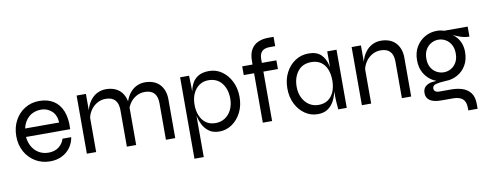

<svg xmlns="http://www.w3.org/2000/svg" viewBox="-71 -1063 4134 1626"><g transform="rotate(-10 1996.0 -250.0)"><path d="M419 -161H494Q486 -112 458.5 -73.5Q431 -35 386.5 -12.5Q342 10 284 10Q214 10 158 -23.5Q102 -57 69.5 -115.5Q37 -174 37 -249Q37 -324 68.5 -383Q100 -442 155 -476Q210 -510 279 -510Q352 -510 402.5 -477.5Q453 -445 477.5 -382.5Q502 -320 497 -229H117Q122 -180 144 -143Q166 -106 202 -85.5Q238 -65 284 -65Q335 -65 370.5 -91.5Q406 -118 419 -161ZM282 -435Q220 -435 178 -399Q136 -363 122 -301H415Q411 -367 372.5 -401Q334 -435 282 -435Z M600 -500H680V0H600ZM852 -510Q892 -510 924 -498Q956 -486 978 -463Q1000 -440 1012 -407.5Q1024 -375 1024 -334V0H944V-314Q944 -372 917 -401Q890 -430 836 -430Q795 -430 760 -409Q725 -388 702.5 -351.5Q680 -315 675 -267L674 -325Q679 -367 694.5 -401Q710 -435 733.5 -459.5Q757 -484 787.5 -497Q818 -510 852 -510ZM1188 -510Q1228 -510 1260 -498Q1292 -486 1314 -463Q1336 -440 1348 -407.5Q1360 -375 1360 -334V0H1280V-314Q1280 -372 1253 -401Q1226 -430 1172 -430Q1131 -430 1096 -409Q1061 -388 1038.5 -351.5Q1016 -315 1011 -267L1010 -325Q1015 -367 1030.5 -401Q1046 -435 1069.5 -459.5Q1093 -484 1123.5 -497Q1154 -510 1188 -510Z M1740 10Q1685 10 1650 -15.5Q1615 -41 1595.5 -81.5Q1576 -122 1568 -166.5Q1560 -211 1560 -249Q1560 -303 1567.5 -350Q1575 -397 1594 -433Q1613 -469 1648.5 -489.5Q1684 -510 1740 -510Q1800 -510 1849 -476Q1898 -442 1927.5 -383Q1957 -324 1957 -249Q1957 -174 1927 -115.5Q1897 -57 1847.5 -23.5Q1798 10 1740 10ZM1720 -66Q1766 -66 1801.5 -89.5Q1837 -113 1857 -154.5Q1877 -196 1877 -249Q1877 -329 1836 -381.5Q1795 -434 1720 -434Q1676 -434 1642 -410.5Q1608 -387 1589 -345.5Q1570 -304 1570 -249Q1570 -199 1586.5 -157.5Q1603 -116 1636 -91Q1669 -66 1720 -66ZM1490 -500H1567L1570 -395V200H1490Z M2024 -500H2318V-425H2024ZM2283 -700H2329V-620H2283Q2258 -621 2237.5 -613Q2217 -605 2205 -585.5Q2193 -566 2193 -530V0H2113V-530Q2113 -590 2134.5 -627.5Q2156 -665 2194.5 -682.5Q2233 -700 2283 -700Z M2585 10Q2526 10 2476.5 -23.5Q2427 -57 2397.5 -115.5Q2368 -174 2368 -249Q2368 -324 2398 -383Q2428 -442 2479.5 -476Q2531 -510 2595 -510Q2665 -510 2701.5 -474.5Q2738 -439 2751.5 -380Q2765 -321 2765 -249Q2765 -211 2757 -166.5Q2749 -122 2729.5 -81.5Q2710 -41 2675 -15.5Q2640 10 2585 10ZM2605 -66Q2656 -66 2689.5 -91Q2723 -116 2739 -157.5Q2755 -199 2755 -249Q2755 -304 2738.5 -345.5Q2722 -387 2688.5 -410.5Q2655 -434 2605 -434Q2530 -434 2489 -381.5Q2448 -329 2448 -249Q2448 -196 2468.5 -154.5Q2489 -113 2524.5 -89.5Q2560 -66 2605 -66ZM2755 -500H2835V0H2762Q2762 0 2760.5 -18Q2759 -36 2757 -60Q2755 -84 2755 -100Z M2965 -500H3045V0H2965ZM3217 -510Q3257 -510 3289 -498Q3321 -486 3343 -463Q3365 -440 3377 -407.5Q3389 -375 3389 -334V0H3309V-314Q3309 -372 3282 -401Q3255 -430 3201 -430Q3160 -430 3125 -409Q3090 -388 3067.5 -351.5Q3045 -315 3040 -267L3039 -325Q3044 -367 3059.5 -401Q3075 -435 3098.5 -459.5Q3122 -484 3152.5 -497Q3183 -510 3217 -510Z M3698 -79Q3645 -79 3597.5 -104.5Q3550 -130 3520.5 -178Q3491 -226 3491 -293Q3491 -360 3520 -408.5Q3549 -457 3596 -483.5Q3643 -510 3698 -510Q3715 -510 3730.5 -507.5Q3746 -505 3760 -500H3963V-414Q3920 -414 3877.5 -430Q3835 -446 3805 -463L3801 -467Q3836 -448 3858.5 -422Q3881 -396 3892.5 -363.5Q3904 -331 3904 -293Q3904 -226 3875.5 -178Q3847 -130 3800 -104.5Q3753 -79 3698 -79ZM3845 200V178Q3845 125 3817.5 101Q3790 77 3735 77H3635Q3602 77 3577.5 71.5Q3553 66 3537 55Q3521 44 3513 28Q3505 12 3505 -8Q3505 -46 3528 -65.5Q3551 -85 3585 -90Q3619 -95 3650 -90L3698 -79Q3644 -76 3614.5 -68Q3585 -60 3585 -34Q3585 -19 3596.5 -9.5Q3608 0 3631 0H3735Q3787 0 3830 14.5Q3873 29 3899 63.5Q3925 98 3925 158V200ZM3698 -154Q3731 -154 3759.5 -170Q3788 -186 3806 -217Q3824 -248 3824 -293Q3824 -338 3806.5 -369.5Q3789 -401 3760 -417.5Q3731 -434 3698 -434Q3665 -434 3636 -417.5Q3607 -401 3589 -370Q3571 -339 3571 -293Q3571 -248 3589 -217Q3607 -186 3636 -170Q3665 -154 3698 -154Z"/></g></svg>

Font: Syne
Style: Regular
Weight: 400
Designer: Lucas Descroix
Foundry: Bonjour Monde
Version: Version 2.200